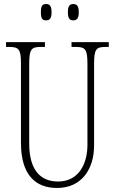

<svg xmlns="http://www.w3.org/2000/svg" viewBox="-20 -923 571 953"><path d="M344 -822C361 -822 371 -831 371 -862C371 -894 361 -903 344 -903C326 -903 317 -894 317 -862C317 -831 326 -822 344 -822ZM209 -822C226 -822 236 -831 236 -862C236 -894 226 -903 209 -903C190 -903 183 -894 183 -862C183 -831 190 -822 209 -822ZM263 10C387 10 447 -86 447 -201V-606C447 -679 457 -690 504 -690H520V-714H335V-690H356C403 -690 414 -679 414 -607V-203C414 -115 374 -22 268 -22C182 -22 125 -78 125 -210V-605C125 -680 136 -690 183 -690H203V-714H10V-690H26C73 -690 84 -679 84 -608V-214C84 -55 156 10 263 10Z"/></svg>

Font: Noto Serif Devanagari ExtraCondensed ExtraLight
Style: Regular
Weight: 200
Width: 2
Designer: Universal Thirst, Indian Type Foundry and the Monotype Design Team
Foundry: Monotype Imaging Inc.
Version: Version 2.004